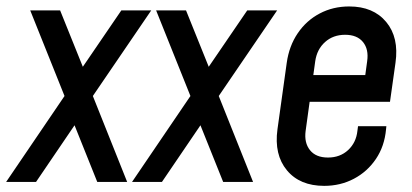

<svg xmlns="http://www.w3.org/2000/svg" viewBox="-50 -578 1310 610"><path d="M-30.5 0 155 -273 46 -545H141L228 -329H188L335.5 -545H430.5L245 -273L354 0H259L172 -217H212L64.5 0Z M369.5 0 555 -273 446 -545H541L628 -329H588L735.5 -545H830.5L645 -273L754 0H659L572 -217H612L464.5 0Z M980 12.5Q902.5 12.5 861.5 -37Q820.5 -86.5 831.5 -167L861 -378.5Q868.5 -432 896 -472.5Q923.5 -513 965.8 -535.2Q1008 -557.5 1059.5 -557.5Q1136 -557.5 1177 -508.2Q1218 -459 1206.5 -378.5L1189 -254.5H919L930.5 -339.5H1110.5L1116.5 -383.5Q1122 -421.5 1103.2 -444.5Q1084.5 -467.5 1046.5 -467.5Q1008.5 -467.5 982.8 -444.5Q957 -421.5 951.5 -383.5L921 -162Q916 -124.5 934.8 -101Q953.5 -77.5 992 -77.5Q1030.5 -77.5 1056 -101.2Q1081.5 -125 1085.5 -162L1087.5 -177H1177.5L1176.5 -167Q1171.5 -113 1144.2 -72.8Q1117 -32.5 1074.2 -10Q1031.5 12.5 980 12.5Z"/></svg>

Font: Mohave Light Medium
Style: Italic
Weight: 500
Italic angle: -8°
Version: Version 2.003